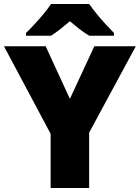

<svg xmlns="http://www.w3.org/2000/svg" viewBox="-20 -947 704 967"><path d="M332 -449 455 -714H664L429 -279V0H235V-273L0 -714H210ZM429 -927Q445 -904 467.5 -876.5Q490 -849 513.5 -823.5Q537 -798 554 -781V-767H430Q404 -782 381 -800Q358 -818 332 -840Q306 -818 284.5 -801Q263 -784 237 -767H111V-781Q130 -799 153.5 -824.5Q177 -850 199.5 -877Q222 -904 237 -927Z"/></svg>

Font: Noto Sans Bengali UI Black
Style: Regular
Weight: 900
Designer: Jelle Bosma - Monotype Design Team
Foundry: Monotype Imaging Inc.
Version: Version 2.003; ttfautohint (v1.8.4.7-5d5b)